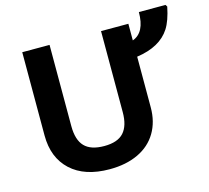

<svg xmlns="http://www.w3.org/2000/svg" viewBox="-109 -887 1113 1024"><g transform="rotate(-15 447.5 -375.0)"><path d="M741.2 -759.8H888.2L895 -749Q879.9 -673.8 853.5 -632.8Q800.8 -550.8 670.9 -532.2V-252Q670.9 -172.9 635.5 -113.3Q600.1 -53.7 533.2 -22Q466.3 9.8 375 9.8Q237.3 9.8 161.1 -60.8Q85 -131.3 85 -253.9V-713.9H235.8V-265.1Q235.8 -189 270.3 -153.1Q304.7 -117.2 378.9 -117.2Q453.1 -117.2 486.6 -154.5Q520 -191.9 520 -266.1V-713.9H670.9V-622.1Q741.2 -647 741.2 -759.8Z"/></g></svg>

Font: NotoSans-Bold
Style: Bold
Weight: 700
Designer: Monotype Design team
Foundry: Monotype Imaging Inc.
Version: Version 1.04